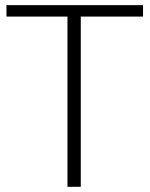

<svg xmlns="http://www.w3.org/2000/svg" viewBox="-20 -718 575 738"><path d="M529.8 -698.2V-654.3H290.5V0H239.3V-654.3H4.9V-698.2Z"/></svg>

Font: Voltera Light
Style: Light
Weight: 300
Designer: Bernd Montag
Version: Version 1.301